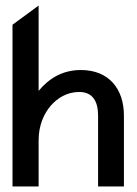

<svg xmlns="http://www.w3.org/2000/svg" viewBox="-20 -671 494 691"><path d="M25 0H119V-166C119 -220 138 -262 163 -291C186 -317 220 -340 265 -340C313 -340 333 -307 333 -255V0H426V-255C426 -351 372 -419 271 -419C202 -419 154 -386 119 -344V-651L25 -582Z"/></svg>

Font: Charger Sport
Style: Bd
Weight: 700
Designer: Jasper
Foundry: Cannot Into Space Fonts
Version: Version 1.1